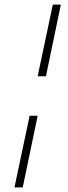

<svg xmlns="http://www.w3.org/2000/svg" viewBox="-20 -749 298 836"><path d="M144 -417 210 -729H245L180 -417ZM43 67 109 -245H144L79 67Z"/></svg>

Font: Mona Sans ExtraLight
Style: Italic
Weight: 200
Italic angle: -11.6951°
Designer: Deni Anggara
Foundry: GitHub
Version: Version 2.000